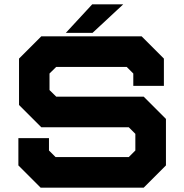

<svg xmlns="http://www.w3.org/2000/svg" viewBox="-20 -868 852 888"><path d="M168 0 65 -103V-229H206.5V-172L237 -141.5H575.5L606 -172V-249L575.5 -279.5H171L68 -382.5V-597L171 -700H635L738 -597V-471H596.5V-528L566 -558.5H240L209 -528V-451.5L240 -421H644.5L747.5 -318V-103L644.5 0ZM284.5 -716 406.5 -848H550L408 -716Z"/></svg>

Font: Tourney Expanded Black
Style: Regular
Weight: 900
Width: 7
Designer: Tyler Finck
Foundry: Etcetera Type Co
Version: Version 1.010; ttfautohint (v1.8.3)